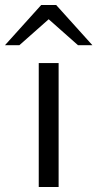

<svg xmlns="http://www.w3.org/2000/svg" viewBox="-76 -753 392 773"><path d="M80 0V-499H160V0ZM238 -571 107 -687 90 -733H150L296 -571ZM-56 -571 90 -733H150L133 -687L2 -571Z"/></svg>

Font: REM Medium Light
Style: Regular
Weight: 300
Version: Version 1.005;gftools[0.9.28]